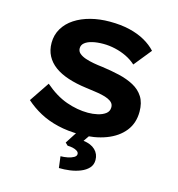

<svg xmlns="http://www.w3.org/2000/svg" viewBox="-135 -832 1104 1194"><g transform="rotate(15 417.0 -235.0)"><path d="M427 10Q347.1 10 282 -5.6Q216.8 -21.1 164.7 -49.4Q112.6 -77.7 70.1 -115.7L156.8 -244.4Q227.3 -183.3 298.5 -158.1Q369.8 -132.9 438.4 -132.9Q469.9 -132.9 499.9 -139.7Q529.9 -146.4 550.4 -161.6Q570.8 -176.8 570.8 -203.2Q570.8 -219.9 561 -231.3Q551.1 -242.7 533.5 -250.5Q515.8 -258.4 492.3 -263.6Q468.8 -268.8 442 -272.3Q415.2 -275.9 387.4 -279.9Q322.5 -288.3 270.4 -305.4Q218.3 -322.5 182.3 -348.9Q146.3 -375.4 127.2 -411.8Q108 -448.2 108 -494.9Q108 -546.1 132.7 -587.6Q157.3 -629 200.9 -657.5Q244.5 -686 302 -700.9Q359.4 -715.7 424.4 -715.7Q497.1 -715.7 553.7 -702Q610.4 -688.3 653 -664Q695.7 -639.6 724.2 -608.2L633.6 -495.8Q606.3 -520.6 571.8 -537.3Q537.3 -554 498.6 -562.8Q459.9 -571.7 422 -571.7Q382.2 -571.7 351.7 -564.5Q321.1 -557.4 303.4 -543.1Q285.7 -528.8 285.7 -507.4Q285.7 -487.6 300.8 -474.8Q315.8 -462 340.3 -453.6Q364.9 -445.2 393.9 -440Q422.9 -434.7 452.4 -431.6Q510.4 -423.7 563.6 -411.4Q616.8 -399 658.4 -376.6Q700 -354.3 723.7 -316.9Q747.4 -279.5 747.4 -222.2Q747.4 -148.4 706.4 -96.7Q665.4 -45 592.5 -17.5Q519.6 10 427 10ZM353.4 245.7 344.1 172.2Q366 172.2 388.9 167.7Q411.9 163.2 427.6 154.3Q443.3 145.4 443.3 132.2Q443.3 120.5 431.8 112.8Q420.2 105 403.5 101.3Q386.7 97.7 370.1 97.7L353.4 81.7L421.7 -24H503.6L457.8 42.6Q507.1 48.7 533.9 74.6Q560.6 100.6 560.6 139Q560.6 170 541.4 190.9Q522.2 211.7 490.8 224.4Q459.5 237 423.4 241.9Q387.3 246.7 353.4 245.7Z"/></g></svg>

Font: Lexend Mega
Style: Regular
Weight: 400
Designer: Bonnie Shaver-Troup, Thomas Jockin
Foundry: Lexend
Version: Version 1.007